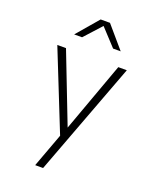

<svg xmlns="http://www.w3.org/2000/svg" viewBox="-173 -884 945 1163"><g transform="rotate(20 300.0 -302.5)"><path d="M199 180 280 -39 76 -550H132L306 -101L469 -550H524L250 180ZM150 -645 270 -785H330L450 -645H401L300 -754L201 -645Z"/></g></svg>

Font: Tiny Thin
Style: Regular
Weight: 100
Monospace: yes
Designer: Philipp Nurullin, Konstantin Bulenkov
Foundry: JetBrains
Version: Version 2.251; ttfautohint (v1.8.4.7-5d5b)